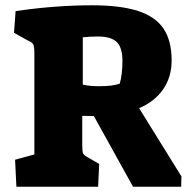

<svg xmlns="http://www.w3.org/2000/svg" viewBox="-20 -706 714 726"><path d="M37 -102 110 -122V-503Q110 -529 106 -537.5Q102 -546 85 -553L33 -582L39 -664Q189 -686 328 -686Q436 -686 502 -664.5Q568 -643 598.5 -597.5Q629 -552 629 -477Q629 -415 597 -368.5Q565 -322 506 -297L666 -39L665 0H483L335 -267L291 -268V-156Q291 -132 294.5 -125.5Q298 -119 312 -111L355 -86L351 0H42ZM433 -390Q443 -426 443 -476Q443 -526 421.5 -547Q400 -568 350 -568Q322 -568 293 -565V-386Q319 -380 355 -380Q408 -380 433 -390Z"/></svg>

Font: Suez One
Style: Regular
Weight: 400
Designer: Michal Sahar
Foundry: Hagilda
Version: Version 1.001